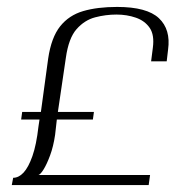

<svg xmlns="http://www.w3.org/2000/svg" viewBox="-20 -534 516 554"><path d="M44 -211H98L119 -365Q128 -426 153.5 -458Q179 -490 220 -502Q261 -514 318 -514Q404 -514 438.5 -481.5Q473 -449 465 -391L461 -357H416L421 -396Q426 -433 412 -453.5Q398 -474 372 -483Q346 -492 316 -492Q285 -492 254.5 -484Q224 -476 201 -450Q178 -424 170 -367L147 -211H251L248 -189H144L139 -145Q134 -111 124.5 -85.5Q115 -60 106 -45.5Q97 -31 91 -29H413L409 0H14L18 -21Q34 -21 48 -36Q62 -51 73.5 -83.5Q85 -116 91 -169L94 -189H41Z"/></svg>

Font: Genos Light
Style: Italic
Weight: 300
Italic angle: -8°
Designer: Robert E. Leuschke
Foundry: Robert E. Leuschke
Version: Version 1.010